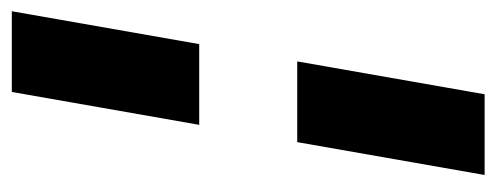

<svg xmlns="http://www.w3.org/2000/svg" viewBox="-284 -476 860 333"><g transform="rotate(-90 146.5 -310.0)"><path d="M96 -395 153 -720H293L236 -395ZM9 100 66 -225H206L149 100Z"/></g></svg>

Font: DM Sans 11pt ExtraBold
Style: Italic
Weight: 800
Italic angle: -10°
Version: Version 4.004;gftools[0.9.30]